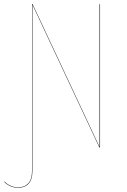

<svg xmlns="http://www.w3.org/2000/svg" viewBox="-46 -700 601 912"><path d="M426.8 -680.2H429.2V0H425.8L107.9 -678.2V-575.2V112.8Q107.9 152.8 89.8 172.4Q71.8 191.9 41 191.9Q2 191.9 -25.9 164.1L-24.9 162.1Q2.9 189.9 41 189.9Q70.8 189.9 88.4 170.9Q106 151.9 106 112.8V-680.2H108.9L426.8 -2V-136.2Z"/></svg>

Font: Fira Sans Compressed Two
Style: Regular
Weight: 100
Width: 1
Designer: Carrois Corporate & Edenspiekermann AG
Foundry: Carrois Corporate GbR & Edenspiekermann AG
Version: Version 4.203;PS 004.203;hotconv 1.0.88;makeotf.lib2.5.64775